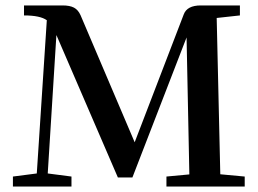

<svg xmlns="http://www.w3.org/2000/svg" viewBox="-20 -683 944 703"><path d="M27.3 0V-36.6L114.7 -47.9L151.4 -608.9Q127.4 -626.5 67.9 -626.5V-663.1H209Q235.8 -663.1 251 -655Q266.1 -647 274.9 -627.4L473.1 -162.1L652.8 -630.4Q665 -663.1 715.3 -663.1H858.4V-626.5L773.4 -617.2L786.6 -44.9L876 -36.6V0H589.4V-36.6L673.3 -44.4L663.1 -545.9L464.8 -33.2H411.6L186.5 -554.7L154.8 -47.9L241.7 -36.6V0Z"/></svg>

Font: Elstob 8pt Medium
Style: Regular
Weight: 500
Designer: Peter S. Baker
Version: Version 1.015